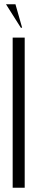

<svg xmlns="http://www.w3.org/2000/svg" viewBox="-20 -874 175 894"><path d="M95 -699V0H39V-699ZM77 -745 8 -854H52L83 -745Z"/></svg>

Font: Moniqa Cond Display
Style: Regular
Weight: 400
Width: 3
Designer: Rajesh Rajput
Foundry: Rajesh Rajput
Version: Version 1.000